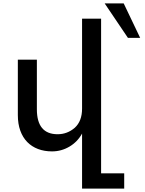

<svg xmlns="http://www.w3.org/2000/svg" viewBox="-20 -883 855 1130"><path d="M711 137V227H463V-97Q436 -48 388.5 -20Q341 8 286 8Q241 8 204 -6Q167 -20 140.5 -47Q114 -74 99.5 -114Q85 -154 85 -206V-532H197V-240Q197 -93 319 -93Q376 -93 420 -131Q463 -170 463 -244V-773H575V137ZM708 -863 805 -660H733L596 -863Z"/></svg>

Font: Montserrat_am3
Style: Regular
Weight: 400
Designer: Julieta Ulanovsky
Foundry: Julieta Ulanovsky, Armenina letters added by Vahan Hovhannisyan
Version: Version 2.001